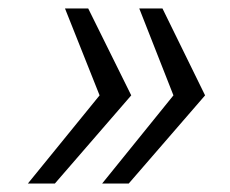

<svg xmlns="http://www.w3.org/2000/svg" viewBox="-20 -530 545 455"><path d="M222 -95 391 -304 310 -510H365L466 -304L285 -95ZM46 -95 216 -304 134 -510H189L291 -304L110 -95Z"/></svg>

Font: Saira SemiExpanded
Style: Italic
Weight: 400
Width: 6
Italic angle: -12°
Designer: Hector Gatti with collaboration of the Omnibus-Type team
Foundry: Omnibus-Type
Version: Version 1.101